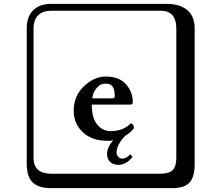

<svg xmlns="http://www.w3.org/2000/svg" viewBox="-20 -774 1140 1006"><path d="M462.9 -258.8H569.8Q581.1 -258.8 581.1 -269Q581.1 -307.1 569.1 -321.5Q557.1 -335.9 534.2 -335.9Q522 -335.9 510 -331.5Q498 -327.1 482.9 -308.3Q467.8 -289.6 462.9 -258.8ZM666 -128.9Q682.1 -120.1 682.1 -103Q664.6 -79.1 635.3 -62Q591.3 -15.6 590.8 24.9Q590.8 38.1 599.4 47.6Q607.9 57.1 622.1 57.1Q640.1 57.1 662.1 35.2L664.1 36.1L674.8 47.9Q640.6 89.8 601.1 89.8Q573.2 89.8 557.1 74.5Q541 59.1 541 33.2Q541 -2 572.8 -38.6Q558.1 -35.6 543 -36.1Q461.9 -36.1 414.1 -81.1Q366.2 -126 366.2 -192.9Q366.2 -272 420.2 -322.5Q474.1 -373 534.2 -373Q604 -373 639.9 -332.5Q675.8 -292 675.8 -238.8Q675.8 -225.6 663.1 -226.1H460.9Q460.9 -154.3 490 -120.6Q519 -86.9 558.1 -86.9Q627 -86.9 666 -128.9ZM249 -717.8Q204.1 -717.8 179.9 -693.8Q155.8 -669.9 155.8 -625V53.2Q155.8 136.2 249 136.2H820.8Q865.7 136.2 884.8 117.2Q903.8 98.1 903.8 53.2V-625Q903.8 -717.8 820.8 -717.8ZM1000 84Q1000 152.8 973.4 182.4Q946.8 211.9 880.9 211.9H249Q181.2 211.9 150.6 181.4Q120.1 150.9 120.1 84V-625Q120.1 -687 154.1 -720.5Q188 -753.9 249 -753.9H851.1Q920.9 -753.9 960.4 -721.9Q1000 -689.9 1000 -625Z"/></svg>

Font: Linux Biolinum Keyboard O
Style: Regular
Weight: 700
Designer: Philipp H. Poll
Foundry: Philipp H. Poll
Version: Version 0.6.1